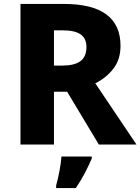

<svg xmlns="http://www.w3.org/2000/svg" viewBox="-20 -734 713 975"><path d="M304 -714Q592 -714 592 -501Q592 -432 555.5 -385Q519 -338 464 -311L673 0H482L321 -268H254V0H84V-714ZM297 -580H254V-401H297Q358 -401 388.5 -423.5Q419 -446 419 -495Q419 -538 390 -559Q361 -580 297 -580ZM446 71Q430 108 411 144.5Q392 181 365 221H265V208Q274 177 282 134.5Q290 92 292 61H446Z"/></svg>

Font: Noto Sans Gujarati ExtraBold
Style: Regular
Weight: 800
Designer: Jelle Bosma - Monotype Design Team, Universal Thirst
Foundry: Monotype Imaging Inc.
Version: Version 2.106; ttfautohint (v1.8.4.7-5d5b)